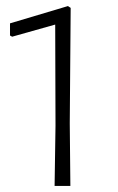

<svg xmlns="http://www.w3.org/2000/svg" viewBox="-20 -613 388 633"><path d="M213 -587 210 -206 212 0H160L163 -199L162 -532L20 -492L13 -496V-536L204 -593Z"/></svg>

Font: Luna Sans Light
Style: Regular
Weight: 300
Designer: Juan Pablo del Peral
Foundry: Huerta Tipografica
Version: Version 2.001; ttfautohint (v1.5)